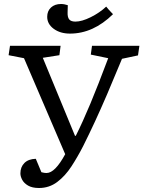

<svg xmlns="http://www.w3.org/2000/svg" viewBox="-20 -929 717 960"><path d="M355 -250H359Q394 -320 432 -411Q470 -502 521 -638L434 -656L440 -700H677L670 -652L590 -635Q548 -533 515.5 -457.5Q483 -382 454.5 -320.5Q426 -259 396 -199Q369 -146 337.5 -97.5Q306 -49 266 -19Q226 11 175 11Q141 11 120.5 -1Q100 -13 91 -30Q82 -47 82 -62Q82 -94 102 -114Q122 -134 159 -135L187 -68Q192 -67 198 -65.5Q204 -64 213 -64Q255 -64 306 -158L100 -638L23 -653L30 -700H283L277 -653L194 -640ZM330 -761Q281 -761 248.5 -785Q216 -809 216 -845Q216 -874 235 -891.5Q254 -909 285 -909Q294 -909 301.5 -907.5Q309 -906 319 -903L318 -868Q317 -843 326 -832Q335 -821 357 -821Q389 -821 433.5 -843Q478 -865 511 -896Q511 -895 523.5 -881Q536 -867 545 -858Q446 -761 330 -761Z"/></svg>

Font: Literata 12pt
Style: Italic
Weight: 400
Italic angle: -2°
Designer: Latin by Veronika Burian and Jose Scaglione. Greek by Irene Vlachou. Cyrillic by Vera Evstafieva
Foundry: TypeTogether
Version: Version 3.002